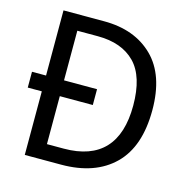

<svg xmlns="http://www.w3.org/2000/svg" viewBox="-105 -815 897 916"><g transform="rotate(15 343.5 -357.0)"><path d="M97.2 -713.9V-392.1H27.8V-314H97.2V0H276.9C388.2 0 475.1 -30.8 537.1 -91.8C599.1 -152.8 629.9 -243.2 629.9 -363.8C629.9 -478.5 600.1 -565.9 540 -625C480 -684.1 399.4 -713.9 297.9 -713.9ZM287.1 -637.2C366.2 -637.2 427.7 -615.2 471.2 -570.8C514.6 -526.4 536.1 -456.1 536.1 -360.8C536.1 -173.3 447.3 -77.1 269 -77.1H186V-314H349.1V-392.1H186V-637.2Z"/></g></svg>

Font: Avrile Sans
Style: Regular
Weight: 400
Designer: Monotype Design Team, Google (font), Stefan Peev (BGR Cyrillic), Cristiano Sobral (main changes)
Foundry: The Avrile Sans Project Authors
Version: Version 3.110